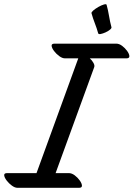

<svg xmlns="http://www.w3.org/2000/svg" viewBox="-81 -860 637 915"><path d="M296 35H2Q-10 35 -24.5 24.5Q-39 14 -49.5 0Q-60 -14 -61 -24.5Q-62 -35 -47 -35H93L292 -582H228Q216 -582 201.5 -592.5Q187 -603 176.5 -617Q166 -631 165 -641.5Q164 -652 179 -652H473Q487 -652 501 -641.5Q515 -631 525 -617Q535 -603 535.5 -592.5Q536 -582 522 -582H347Q358 -572 364.5 -560Q371 -548 368 -540L184 -35H247Q261 -35 275 -24.5Q289 -14 299 0Q309 14 309.5 24.5Q310 35 296 35ZM387 -701Q380 -726 371 -749Q362 -772 355 -797Q354 -802 364 -810.5Q374 -819 388 -827Q402 -835 414 -838.5Q426 -842 427 -837Q434 -812 438.5 -784.5Q443 -757 450 -731Q452 -726 443 -718.5Q434 -711 421.5 -705.5Q409 -700 399 -698Q389 -696 387 -701Z"/></svg>

Font: Story Script
Style: Regular
Weight: 400
Designer: Lana Roulhac, Ben Buysse
Version: Version 1.000; ttfautohint (v1.8.4.7-5d5b)